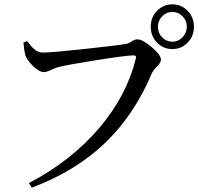

<svg xmlns="http://www.w3.org/2000/svg" viewBox="-20 -833 913 884"><path d="M126 31 113 10Q308 -92 438 -245Q564 -394 605 -563Q610 -578 595 -578Q562 -578 424 -556Q292 -535 248 -524Q237 -521 217 -512Q194 -501 183 -501Q161 -501 132 -529Q104 -556 97 -578Q91 -599 88 -637L105 -644Q123 -619 136 -608Q155 -591 178 -591Q219 -591 374 -608Q523 -624 561 -631Q575 -634 589 -644Q602 -652 612 -652Q636 -652 678.5 -616Q721 -580 721 -558Q721 -545 702.5 -526.5Q684 -508 678 -493Q599 -307 470 -181Q331 -45 126 31ZM774 -813Q815 -813 844 -783Q873 -753 873 -710Q873 -667 844 -637Q815 -607 773.5 -607Q732 -607 703 -637Q674 -667 674 -710Q674 -753 703 -783Q732 -813 774 -813ZM774 -641Q801 -641 820.5 -661.5Q840 -682 840 -710Q840 -738 820.5 -758Q801 -778 773.5 -778Q746 -778 726.5 -758Q707 -738 707 -709.5Q707 -681 726.5 -661Q746 -641 774 -641Z"/></svg>

Font: GenRyuMin TW M
Style: Regular
Weight: 500
Version: Version 1.501;PS 1;hotconv 16.6.51;makeotf.lib2.5.65220